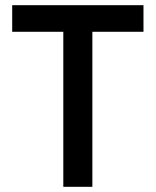

<svg xmlns="http://www.w3.org/2000/svg" viewBox="-20 -720 600 740"><path d="M224 0V-597.5H27V-700H533V-597.5H336V0Z"/></svg>

Font: Geologica Thin Cursive
Style: Regular
Weight: 400
Version: Version 1.010;gftools[0.9.28]